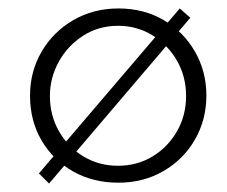

<svg xmlns="http://www.w3.org/2000/svg" viewBox="-20 -424 536 454"><path d="M430 -382 96 10 72 -14 405 -404ZM51 -198Q51 -255 78.5 -302Q106 -349 153.5 -376.5Q201 -404 260 -404Q320 -404 367 -376.5Q414 -349 441 -302Q468 -255 468 -198Q468 -141 441 -94Q414 -47 366.5 -19.5Q319 8 260 8Q200 8 153 -18.5Q106 -45 78.5 -91.5Q51 -138 51 -198ZM98 -197Q98 -151 119.5 -113.5Q141 -76 177.5 -54Q214 -32 259 -32Q304 -32 340.5 -54Q377 -76 398.5 -113.5Q420 -151 420 -197Q420 -243 398.5 -280.5Q377 -318 340.5 -340.5Q304 -363 259 -363Q213 -363 176.5 -339.5Q140 -316 119 -278Q98 -240 98 -197Z"/></svg>

Font: Josefin Sans Thin Light
Style: Regular
Weight: 300
Version: Version 2.000